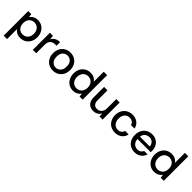

<svg xmlns="http://www.w3.org/2000/svg" viewBox="316 -2243 3987 3987"><g transform="rotate(45 2309.0 -250.0)"><path d="M68 220V-502H158L168 -424Q184 -448 208 -468.5Q232 -489 265.5 -501.5Q299 -514 344 -514Q416 -514 470.5 -479.5Q525 -445 556 -385.5Q587 -326 587 -250Q587 -174 556 -115Q525 -56 470 -22Q415 12 343 12Q284 12 239 -11.5Q194 -35 168 -77V220ZM327 -75Q373 -75 409 -97Q445 -119 465 -158.5Q485 -198 485 -251Q485 -303 465 -343Q445 -383 409 -405Q373 -427 327 -427Q280 -427 244 -405Q208 -383 188.5 -343.5Q169 -304 169 -251Q169 -198 188.5 -158.5Q208 -119 244 -97Q280 -75 327 -75Z M704 0V-502H794L803 -407Q820 -441 846.5 -464.5Q873 -488 909.5 -501Q946 -514 992 -514V-409H959Q927 -409 899 -401Q871 -393 849.5 -375Q828 -357 816 -326Q804 -295 804 -249V0Z M1299 12Q1228 12 1171.5 -20.5Q1115 -53 1082.5 -112.5Q1050 -172 1050 -251Q1050 -330 1083 -389.5Q1116 -449 1173 -481.5Q1230 -514 1300 -514Q1372 -514 1428.5 -481.5Q1485 -449 1517.5 -390Q1550 -331 1550 -251Q1550 -172 1517 -112.5Q1484 -53 1427.5 -20.5Q1371 12 1299 12ZM1299 -74Q1340 -74 1373.5 -93.5Q1407 -113 1427.5 -153Q1448 -193 1448 -251Q1448 -310 1428 -349.5Q1408 -389 1374.5 -408.5Q1341 -428 1301 -428Q1262 -428 1227.5 -408.5Q1193 -389 1172.5 -349.5Q1152 -310 1152 -251Q1152 -193 1172.5 -153Q1193 -113 1226.5 -93.5Q1260 -74 1299 -74Z M1891 12Q1819 12 1764 -22.5Q1709 -57 1678.5 -116.5Q1648 -176 1648 -252Q1648 -328 1678.5 -387Q1709 -446 1764.5 -480Q1820 -514 1893 -514Q1952 -514 1997 -490.5Q2042 -467 2067 -425V-720H2167V0H2077L2067 -78Q2051 -55 2027 -34.5Q2003 -14 1969.5 -1Q1936 12 1891 12ZM1908 -75Q1954 -75 1990 -97Q2026 -119 2046 -158.5Q2066 -198 2066 -251Q2066 -304 2046 -343.5Q2026 -383 1990 -405Q1954 -427 1907 -427Q1862 -427 1826 -405Q1790 -383 1770 -343.5Q1750 -304 1750 -251Q1750 -199 1770 -159Q1790 -119 1826 -97Q1862 -75 1908 -75Z M2487 12Q2428 12 2385 -12Q2342 -36 2318.5 -84.5Q2295 -133 2295 -206V-502H2395V-216Q2395 -145 2425.5 -109Q2456 -73 2514 -73Q2554 -73 2585.5 -92Q2617 -111 2635 -147Q2653 -183 2653 -235V-502H2753V0H2664L2657 -86Q2634 -41 2589.5 -14.5Q2545 12 2487 12Z M3122 12Q3049 12 2992 -21Q2935 -54 2902.5 -113.5Q2870 -173 2870 -250Q2870 -329 2902.5 -388Q2935 -447 2992 -480.5Q3049 -514 3122 -514Q3214 -514 3276 -466.5Q3338 -419 3354 -337H3250Q3241 -380 3205 -404Q3169 -428 3121 -428Q3081 -428 3047 -408Q3013 -388 2992.5 -348.5Q2972 -309 2972 -251Q2972 -208 2984 -174.5Q2996 -141 3016.5 -118.5Q3037 -96 3064 -84.5Q3091 -73 3121 -73Q3154 -73 3180.5 -83.5Q3207 -94 3225.5 -115Q3244 -136 3250 -165H3354Q3338 -85 3276 -36.5Q3214 12 3122 12Z M3700 12Q3627 12 3571 -20.5Q3515 -53 3483.5 -112Q3452 -171 3452 -250Q3452 -329 3483.5 -388Q3515 -447 3571 -480.5Q3627 -514 3701 -514Q3775 -514 3828 -481.5Q3881 -449 3910 -394.5Q3939 -340 3939 -274Q3939 -264 3939 -252.5Q3939 -241 3937 -228H3525V-298H3839Q3836 -360 3797 -395.5Q3758 -431 3700 -431Q3660 -431 3625.5 -413Q3591 -395 3570.5 -359.5Q3550 -324 3550 -270V-242Q3550 -186 3570.5 -148Q3591 -110 3625 -90.5Q3659 -71 3699 -71Q3747 -71 3778.5 -92.5Q3810 -114 3825 -150H3925Q3911 -103 3880.5 -66.5Q3850 -30 3804.5 -9Q3759 12 3700 12Z M4274 12Q4202 12 4147 -22.5Q4092 -57 4061.5 -116.5Q4031 -176 4031 -252Q4031 -328 4061.5 -387Q4092 -446 4147.5 -480Q4203 -514 4276 -514Q4335 -514 4380 -490.5Q4425 -467 4450 -425V-720H4550V0H4460L4450 -78Q4434 -55 4410 -34.5Q4386 -14 4352.5 -1Q4319 12 4274 12ZM4291 -75Q4337 -75 4373 -97Q4409 -119 4429 -158.5Q4449 -198 4449 -251Q4449 -304 4429 -343.5Q4409 -383 4373 -405Q4337 -427 4290 -427Q4245 -427 4209 -405Q4173 -383 4153 -343.5Q4133 -304 4133 -251Q4133 -199 4153 -159Q4173 -119 4209 -97Q4245 -75 4291 -75Z"/></g></svg>

Font: DM Sans 16pt Medium
Style: Regular
Weight: 500
Version: Version 4.004;gftools[0.9.30]